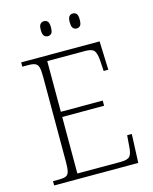

<svg xmlns="http://www.w3.org/2000/svg" viewBox="-131 -990 857 1076"><g transform="rotate(-15 297.0 -452.0)"><path d="M47 0V-25H84Q108 -25 121.5 -30.5Q135 -36 140 -54Q145 -72 145 -108V-605Q145 -642 140 -659.5Q135 -677 121.5 -683Q108 -689 84 -689H47V-714H502L508 -548H481L477 -611Q474 -651 462 -667Q450 -683 410 -683H190V-389H433V-359H190V-31H442Q483 -31 495.5 -47Q508 -63 510 -103L515 -166H542L535 0ZM397 -817Q385 -817 376.5 -826Q368 -835 368 -861Q368 -886 376.5 -895Q385 -904 397 -904Q410 -904 418 -895Q426 -886 426 -861Q426 -835 418 -826Q410 -817 397 -817ZM230 -817Q217 -817 208.5 -826Q200 -835 200 -861Q200 -886 208.5 -895Q217 -904 230 -904Q243 -904 251 -895Q259 -886 259 -861Q259 -835 251 -826Q243 -817 230 -817Z"/></g></svg>

Font: Noto Rashi Hebrew ExtraLight
Style: Regular
Weight: 250
Version: Version 1.006